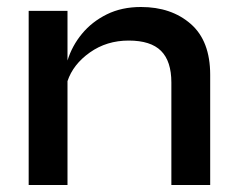

<svg xmlns="http://www.w3.org/2000/svg" viewBox="-20 -529 682 549"><path d="M62 -498H173V-356Q186 -398 214.5 -432.5Q243 -467 285.5 -488Q328 -509 383 -509Q470 -509 525.5 -460.5Q581 -412 581 -315V0H470V-293Q470 -354 440.5 -383.5Q411 -413 348 -413Q285 -413 237 -379Q189 -345 173 -297V0H62Z"/></svg>

Font: Syne SemiBold
Style: Regular
Weight: 600
Designer: Lucas Descroix
Foundry: Bonjour Monde
Version: Version 2.200; ttfautohint (v1.8.4)